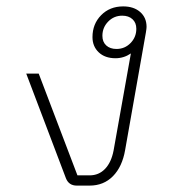

<svg xmlns="http://www.w3.org/2000/svg" viewBox="-20 -580 527 600"><path d="M438 -496Q438 -491 436 -479L371 -111Q362 -59 333 -29.5Q304 0 260 0H220Q195 0 186 -23L62 -350H101L222 -32H260Q289 -32 308.5 -52.5Q328 -73 335 -110L389 -413Q367 -398 341 -398Q308 -398 288.5 -416.5Q269 -435 269 -464Q269 -505 296 -532.5Q323 -560 365 -560Q398 -560 418 -542.5Q438 -525 438 -496ZM406 -490Q406 -509 394 -520Q382 -531 362 -531Q336 -531 318 -512.5Q300 -494 300 -468Q300 -449 312 -438Q324 -427 344 -427Q370 -427 388 -445.5Q406 -464 406 -490Z"/></svg>

Font: Bai Jamjuree ExtraLight
Style: Italic
Weight: 275
Italic angle: -10°
Version: Version 1.000; ttfautohint (v1.6)